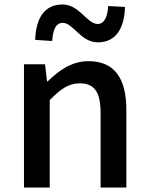

<svg xmlns="http://www.w3.org/2000/svg" viewBox="-20 -837 664 857"><path d="M417 -648C498 -648 535 -711 538 -806L463 -810C460 -761 445 -730 416 -730C368 -730 335 -817 259 -817C178 -817 140 -755 137 -659L213 -654C216 -705 230 -735 260 -735C307 -735 340 -648 417 -648ZM87 0H202V-390C250 -439 285 -465 336 -465C401 -465 429 -427 429 -332V0H544V-346C544 -486 492 -564 375 -564C300 -564 244 -523 193 -474H190L181 -550H87Z"/></svg>

Font: Noto Sans JP Medium
Style: Regular
Weight: 500
Designer: Ryoko NISHIZUKA  (kana, bopomofo & ideographs); Paul D. Hunt (Latin, Greek & Cyrillic); Sandoll Communications , Soo-you
Foundry: Adobe
Version: Version 2.002;hotconv 1.0.116;makeotfexe 2.5.65601